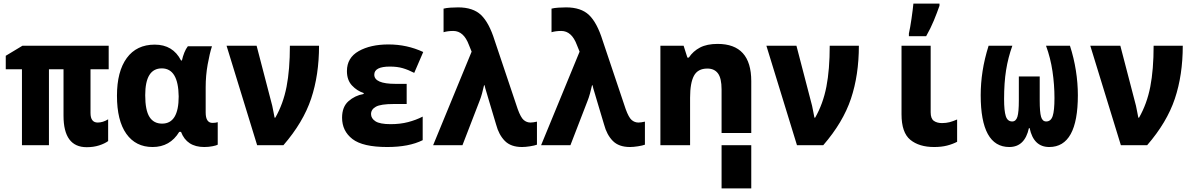

<svg xmlns="http://www.w3.org/2000/svg" viewBox="-20 -807 6640 1067"><path d="M462 11Q500 11 531 1Q562 -9 581 -23V-144Q552 -126 523 -126Q483 -126 483 -179V-422H584V-553H105L12 -497V-422H102V0H252V-422H333V-164Q333 11 462 11Z M828 10Q925 10 976 -74H986Q1018 10 1115 10Q1140 10 1162 5.5Q1184 1 1190 -3V-128Q1178 -124 1161 -124Q1123 -124 1123 -182V-322Q1123 -387 1134 -448.5Q1145 -510 1158 -550H1024Q1013 -536 1004.5 -515Q996 -494 991 -471H986Q941 -559 840 -559Q739 -559 684.5 -484.5Q630 -410 630 -275Q630 -137 682 -63.5Q734 10 828 10ZM787 -278Q787 -427 879 -427Q971 -427 973 -271Q973 -120 881 -120Q834 -120 810.5 -157.5Q787 -195 787 -278Z M1409 0H1555Q1665 -127 1709 -258.5Q1753 -390 1753 -553H1591Q1591 -420 1572.5 -325Q1554 -230 1510 -153H1506Q1503 -166 1500 -184Q1497 -202 1493 -219L1406 -553H1239Z M2132 10Q2253 10 2329 -28V-159Q2292 -140 2248 -128.5Q2204 -117 2151 -117Q2091 -117 2066.5 -133Q2042 -149 2042 -173Q2042 -199 2069 -214Q2096 -229 2168 -229H2240V-341H2178Q2060 -341 2060 -392Q2060 -437 2147 -437Q2188 -437 2218.5 -428Q2249 -419 2282 -402L2332 -518Q2242 -560 2139 -560Q2039 -560 1973.5 -523Q1908 -486 1908 -412Q1908 -362 1936 -332Q1964 -302 2001 -290V-285Q1952 -276 1916.5 -244.5Q1881 -213 1881 -153Q1881 -79 1938.5 -34.5Q1996 10 2132 10Z M2881 10Q2900 10 2925.5 6Q2951 2 2964 -3V-131Q2942 -126 2928 -126Q2907 -126 2890.5 -140Q2874 -154 2857 -201L2729 -582Q2698 -681 2653.5 -723.5Q2609 -766 2526 -766Q2506 -766 2483 -764.5Q2460 -763 2445 -759V-628Q2469 -635 2499 -635Q2557 -635 2586 -557L2601 -520L2387 0H2550L2645 -246Q2652 -263 2658.5 -286.5Q2665 -310 2670 -333H2673Q2677 -314 2683 -296Q2689 -278 2696 -252L2737 -115Q2752 -58 2785.5 -24Q2819 10 2881 10Z M3481 10Q3500 10 3525.5 6Q3551 2 3564 -3V-131Q3542 -126 3528 -126Q3507 -126 3490.5 -140Q3474 -154 3457 -201L3329 -582Q3298 -681 3253.5 -723.5Q3209 -766 3126 -766Q3106 -766 3083 -764.5Q3060 -763 3045 -759V-628Q3069 -635 3099 -635Q3157 -635 3186 -557L3201 -520L2987 0H3150L3245 -246Q3252 -263 3258.5 -286.5Q3265 -310 3270 -333H3273Q3277 -314 3283 -296Q3289 -278 3296 -252L3337 -115Q3352 -58 3385.5 -24Q3419 10 3481 10Z M3990 240V-68H4155V240ZM3650 0H3815V-264Q3815 -346 3836.5 -386Q3858 -426 3911 -426Q3950 -426 3970 -399Q3990 -372 3990 -310V0H4155V-356Q4155 -563 3968 -563Q3909 -563 3870.5 -543Q3832 -523 3808 -487H3800L3779 -553H3650Z M4409 0H4555Q4665 -127 4709 -258.5Q4753 -390 4753 -553H4591Q4591 -420 4572.5 -325Q4554 -230 4510 -153H4506Q4503 -166 4500 -184Q4497 -202 4493 -219L4406 -553H4239Z M5171 10Q5212 10 5243 2Q5274 -6 5299 -19V-143Q5276 -133 5257 -128Q5238 -123 5215 -123Q5187 -123 5169.5 -135.5Q5152 -148 5152 -183V-553H4990V-172Q4990 -70 5039 -30Q5088 10 5171 10ZM5031 -606H5127Q5152 -650 5169.5 -692.5Q5187 -735 5201 -775V-787H5056Q5053 -755 5045.5 -703Q5038 -651 5031 -621Z M5589 10Q5675 10 5698 -95H5702Q5724 10 5811 10Q5970 10 5970 -278Q5970 -345 5959 -415Q5948 -485 5926 -553H5793Q5818 -485 5829 -410.5Q5840 -336 5840 -262Q5840 -192 5830 -162Q5820 -132 5794 -132Q5773 -132 5765.5 -158Q5758 -184 5758 -249V-382H5642V-249Q5642 -184 5634 -158Q5626 -132 5605 -132Q5579 -132 5569.5 -161.5Q5560 -191 5560 -256Q5560 -347 5571 -416.5Q5582 -486 5606 -553H5474Q5451 -480 5440.5 -412Q5430 -344 5430 -278Q5430 10 5589 10Z M6209 0H6355Q6465 -127 6509 -258.5Q6553 -390 6553 -553H6391Q6391 -420 6372.5 -325Q6354 -230 6310 -153H6306Q6303 -166 6300 -184Q6297 -202 6293 -219L6206 -553H6039Z"/></svg>

Font: Noto Sans Mono Extra
Style: Regular
Weight: 800
Designer: Monotype Design Team
Foundry: Monotype Imaging Inc.
Version: Version 1.900